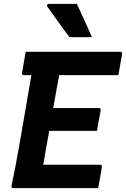

<svg xmlns="http://www.w3.org/2000/svg" viewBox="-20 -966 647 986"><path d="M112 -700H598Q602 -700 604 -698.5Q606 -697 606.5 -694.5Q607 -692 607 -689Q602 -659 597.5 -634.5Q593 -610 588 -580H102Q99 -580 96.5 -581.5Q94 -583 93.5 -585.5Q93 -588 93 -591Q98 -621 102.5 -645.5Q107 -670 112 -700ZM198 -411H488Q492 -411 494 -409.5Q496 -408 496.5 -405.5Q497 -403 497 -400Q495 -388 491.5 -369.5Q488 -351 484.5 -331.5Q481 -312 478 -294H177ZM48 0Q45 0 43 -1Q41 -2 40 -3.5Q39 -5 39 -7Q39 -9 39 -11Q50 -62 61 -120.5Q72 -179 83 -242Q94 -305 105 -369.5Q116 -434 127 -498.5Q138 -563 149 -624H301L288 -605Q284 -582 280 -558Q276 -534 271 -510Q262 -462 253.5 -413Q245 -364 236.5 -315Q228 -266 219 -217Q210 -168 202 -120H493Q499 -120 501.5 -117Q504 -114 503 -109Q501 -90 495 -59.5Q489 -29 484 0ZM375 -946Q389 -916 401.5 -888Q414 -860 426.5 -833Q439 -806 452 -775Q431 -775 416 -775Q401 -775 385.5 -775Q370 -775 347 -775Q341 -775 337.5 -777Q334 -779 332 -781Q311 -810 297 -829Q283 -848 272 -863.5Q261 -879 249.5 -895Q238 -911 223 -932Q220 -937 222.5 -941.5Q225 -946 232 -946Q264 -946 284.5 -946Q305 -946 325 -946Q345 -946 375 -946Z"/></svg>

Font: RecMonoLinear Nerd Font Mono
Style: Bold Italic
Weight: 700
Italic angle: -10°
Monospace: yes
Version: Version 1.085; ttfautohint (v1.8.4.7-5d5b);Nerd Fonts 3.2.1